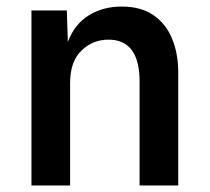

<svg xmlns="http://www.w3.org/2000/svg" viewBox="-20 -566 640 586"><path d="M76 0V-534H184L187 -438Q208 -493 251.5 -519.5Q295 -546 351 -546Q410 -546 448 -520Q486 -494 505 -448.5Q524 -403 524 -345V0H406V-317Q406 -445 311 -445Q263 -445 228.5 -411.5Q194 -378 194 -313V0Z"/></svg>

Font: Geist Mono SemiBold
Style: Regular
Weight: 600
Monospace: yes
Designer: Basement.studio, Andrés Briganti, Mateo Zaragoza
Foundry: Basement.studio, Vercel, Andrés Briganti, Guido Ferreyra, Mateo Zaragoza
Version: Version 1.500; ttfautohint (v1.8.4.7-5d5b)